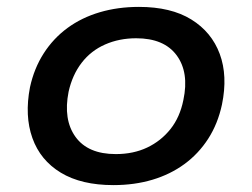

<svg xmlns="http://www.w3.org/2000/svg" viewBox="-20 -528 731 557"><path d="M309 9Q216 9 156.5 -27Q97 -63 74 -127.5Q51 -192 67 -275Q79 -330 107 -373.5Q135 -417 176 -447Q217 -477 269.5 -492.5Q322 -508 383 -508Q476 -508 535 -471.5Q594 -435 617.5 -371.5Q641 -308 624 -225Q612 -169 584 -125.5Q556 -82 515 -52Q474 -22 422 -6.5Q370 9 309 9ZM316 -81Q367 -81 407 -100Q447 -119 474.5 -153.5Q502 -188 512 -238Q529 -318 492.5 -367.5Q456 -417 375 -417Q326 -417 285 -399Q244 -381 217 -346Q190 -311 179 -262Q163 -181 199 -131Q235 -81 316 -81Z"/></svg>

Font: Nunito Sans 7pt SemiExpanded SemiBold
Style: Italic
Weight: 600
Width: 6
Italic angle: -9°
Designer: Vernon Adams
Foundry: Vernon Adams
Version: Version 3.101;gftools[0.9.27]